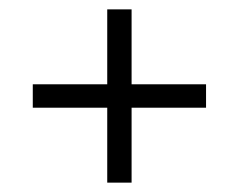

<svg xmlns="http://www.w3.org/2000/svg" viewBox="-20 -496 510 410"><path d="M420 -316V-266H261V-106H209V-266H50V-316H209V-476H261V-316Z"/></svg>

Font: Karma Light
Style: Regular
Weight: 300
Designer: Joana Correia
Foundry: Indian Type Foundry
Version: Version 1.202;PS 1.0;hotconv 1.0.78;makeotf.lib2.5.61930; tt